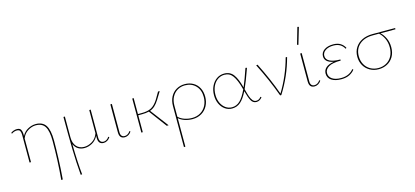

<svg xmlns="http://www.w3.org/2000/svg" viewBox="-75 -1317 4778 2213"><g transform="rotate(-15 2314.0 -211.0)"><path d="M475 -171Q475 -82 470.5 42.5Q466 167 456 288L438 289Q458 65 458 -170Q458 -290 425 -343Q392 -396 316 -396Q269 -396 222 -367Q175 -338 154 -283V0H137V-332Q137 -357 128.5 -376Q120 -395 89 -395Q74 -395 57.5 -389.5Q41 -384 28 -374L21 -384Q35 -396 54.5 -403Q74 -410 93 -410Q131 -410 142.5 -387Q154 -364 154 -334V-312Q180 -361 226 -385.5Q272 -410 319 -410Q401 -410 438 -353.5Q475 -297 475 -171Z M1101 -45Q1088 -23 1066.5 -10Q1045 3 1022 3Q958 3 958 -73V-100Q932 -48 886.5 -22.5Q841 3 793 3Q750 3 717.5 -17Q685 -37 668 -78Q672 147 687 288L670 289Q657 134 653.5 -20Q650 -174 650 -406L667 -407V-159Q667 -89 701.5 -50Q736 -11 794 -11Q842 -11 889.5 -40Q937 -69 958 -129V-406L975 -407V-74Q975 -11 1025 -11Q1043 -11 1060 -21.5Q1077 -32 1090 -52Z M1210 -73V-406L1228 -407V-74Q1226 -11 1277 -11Q1295 -11 1312.5 -21.5Q1330 -32 1342 -52L1353 -45Q1340 -23 1318.5 -10Q1297 3 1274 3Q1210 3 1210 -73Z M1633 -216 1796 0H1774L1617 -211Q1581 -202 1532 -202H1488V0H1471V-406L1488 -407V-216H1534Q1607 -216 1650 -240Q1693 -264 1730 -323L1779 -407H1799L1743 -316Q1718 -276 1692 -252Q1666 -228 1633 -216Z M2289 -210Q2289 -150 2263.5 -101.5Q2238 -53 2191 -25Q2144 3 2082 3Q2037 3 1993 -11Q1949 -25 1919 -52V288L1902 289V-200Q1902 -264 1927.5 -311.5Q1953 -359 1997.5 -384.5Q2042 -410 2097 -410Q2154 -410 2197.5 -385Q2241 -360 2265 -315Q2289 -270 2289 -210ZM2272 -211Q2272 -295 2223 -345.5Q2174 -396 2096 -396Q2046 -396 2006 -372.5Q1966 -349 1942.5 -305Q1919 -261 1919 -202V-69Q1947 -41 1991 -26Q2035 -11 2081 -11Q2139 -11 2182.5 -37.5Q2226 -64 2249 -109.5Q2272 -155 2272 -211Z M2914 -36Q2902 -18 2883.5 -7.5Q2865 3 2845 3Q2804 3 2782.5 -36Q2761 -75 2740 -154Q2700 -73 2657 -35Q2614 3 2555 3Q2509 3 2471.5 -23Q2434 -49 2412.5 -94.5Q2391 -140 2391 -198Q2391 -257 2414 -305.5Q2437 -354 2477 -382Q2517 -410 2568 -410Q2639 -410 2678 -356Q2717 -302 2742 -204L2744 -198Q2779 -280 2823 -410L2840 -406Q2783 -246 2750 -175Q2765 -116 2776 -84.5Q2787 -53 2804 -32Q2821 -11 2846 -11Q2881 -11 2903 -43ZM2734 -176 2728 -199Q2702 -294 2666 -345Q2630 -396 2567 -396Q2523 -396 2486.5 -371Q2450 -346 2429 -301Q2408 -256 2408 -199Q2408 -145 2427.5 -102.5Q2447 -60 2481 -35.5Q2515 -11 2557 -11Q2611 -11 2652 -49.5Q2693 -88 2734 -176Z M3319 -407Q3262 -191 3141 0H3127Q3052 -206 2950 -406L2967 -409Q3071 -202 3136 -19Q3246 -199 3302 -407Z M3475 -73V-406L3493 -407V-74Q3491 -11 3542 -11Q3560 -11 3577.5 -21.5Q3595 -32 3607 -52L3618 -45Q3605 -23 3583.5 -10Q3562 3 3539 3Q3475 3 3475 -73ZM3466 -513 3523 -711 3540 -707 3481 -508Z M4019 -69Q3996 -37 3956 -17Q3916 3 3858 3Q3785 3 3741.5 -25.5Q3698 -54 3698 -106Q3698 -148 3729 -176Q3760 -204 3825 -214Q3774 -223 3747 -246.5Q3720 -270 3720 -306Q3720 -353 3761 -381.5Q3802 -410 3868 -410Q3921 -410 3955.5 -388Q3990 -366 4007 -331L3995 -324Q3979 -357 3947 -376.5Q3915 -396 3868 -396Q3810 -396 3773 -371.5Q3736 -347 3736 -307Q3736 -264 3780 -242Q3824 -220 3905 -220V-207Q3806 -207 3760.5 -179.5Q3715 -152 3715 -107Q3715 -63 3753.5 -37Q3792 -11 3858 -11Q3910 -11 3948 -29Q3986 -47 4008 -77Z M4608 -392H4430Q4464 -360 4486 -312.5Q4508 -265 4508 -206Q4508 -140 4480.5 -93Q4453 -46 4406.5 -21.5Q4360 3 4304 3Q4246 3 4199.5 -23.5Q4153 -50 4127 -96Q4101 -142 4101 -200Q4101 -261 4130.5 -308Q4160 -355 4213.5 -381Q4267 -407 4339 -407H4608ZM4412 -392H4338Q4237 -392 4178 -340Q4119 -288 4119 -202Q4119 -147 4142.5 -103.5Q4166 -60 4208.5 -35.5Q4251 -11 4305 -11Q4355 -11 4397.5 -33.5Q4440 -56 4465.5 -101Q4491 -146 4491 -209Q4491 -267 4469 -314Q4447 -361 4412 -392Z"/></g></svg>

Font: Ysabeau Thin
Style: Regular
Weight: 200
Designer: Christian Thalmann (Catharsis Fonts)
Version: Version 0.003